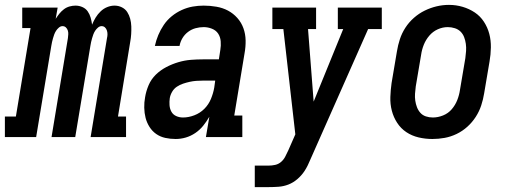

<svg xmlns="http://www.w3.org/2000/svg" viewBox="-66 -561 2086 786"><path d="M-46 0V-84H-1L59 -446H25V-530H170L162 -484Q169 -495 177 -505Q185 -515 195.5 -523Q206 -531 218.5 -534.5Q231 -538 243 -538Q258 -538 271.5 -532Q285 -526 293 -514.5Q301 -503 305 -489Q309 -475 311 -460Q317 -475 325.5 -489Q334 -503 346 -514.5Q358 -526 373 -532Q388 -538 403 -538Q419 -538 433 -531Q447 -524 455 -511.5Q463 -499 467 -484Q471 -469 471.5 -453Q472 -437 471 -421Q470 -405 467 -389L417 -84H450V0H305L372 -405Q374 -413 374 -421Q374 -429 371.5 -436.5Q369 -444 363.5 -449Q358 -454 350 -454Q342 -454 335 -448Q328 -442 323.5 -435Q319 -428 316 -420Q313 -412 311 -404.5Q309 -397 307 -389Q305 -381 304 -373L242 0H145L212 -405Q213 -413 213.5 -421Q214 -429 211.5 -436.5Q209 -444 203.5 -449Q198 -454 190 -454Q182 -454 175 -448Q168 -442 163.5 -435Q159 -428 156 -420Q153 -412 151 -404.5Q149 -397 147 -389Q145 -381 144 -373L82 0Z M653 8Q653 8 653 8Q653 8 653 8Q631 8 610.5 3.5Q590 -1 573.5 -12.5Q557 -24 546 -41.5Q535 -59 530 -78.5Q525 -98 524.5 -120Q524 -142 528 -163Q532 -188 542.5 -212.5Q553 -237 572 -255.5Q591 -274 615 -286.5Q639 -299 664.5 -306.5Q690 -314 715 -316Q740 -318 765 -318H830L836 -357Q839 -374 837.5 -392Q836 -410 827 -423.5Q818 -437 801.5 -443.5Q785 -450 768 -450Q751 -450 734.5 -445.5Q718 -441 704 -430.5Q690 -420 681 -405Q672 -390 669 -373H568Q573 -396 582 -417.5Q591 -439 604.5 -459Q618 -479 637 -494.5Q656 -510 678 -520Q700 -530 722.5 -534Q745 -538 768 -538Q794 -538 820 -533.5Q846 -529 867.5 -517.5Q889 -506 905.5 -487.5Q922 -469 930.5 -445.5Q939 -422 939.5 -395.5Q940 -369 935 -342L893 -88H926V0H777L791 -83Q780 -64 766 -46.5Q752 -29 733.5 -16.5Q715 -4 694.5 2Q674 8 653 8ZM683 -80Q706 -80 729.5 -89Q753 -98 770.5 -115.5Q788 -133 797.5 -156Q807 -179 811 -202L815 -231H765Q751 -231 737.5 -230Q724 -229 710.5 -226Q697 -223 683.5 -218.5Q670 -214 658 -206Q646 -198 638.5 -185Q631 -172 629 -159Q627 -145 628 -130.5Q629 -116 635.5 -104Q642 -92 655 -86Q668 -80 683 -80Z M977 205V117H1033Q1047 117 1060.5 114Q1074 111 1084.5 102Q1095 93 1101.5 80.5Q1108 68 1114 55L1143 -11L1094 -442H1049V-530H1228V-442H1195L1218 -145L1339 -442H1317V-530H1497V-442H1441L1205 91Q1200 103 1194 115.5Q1188 128 1180 140Q1168 158 1151 172.5Q1134 187 1114.5 194.5Q1095 202 1074.5 203.5Q1054 205 1033 205Z M1704 8Q1675 8 1647.5 1.5Q1620 -5 1597.5 -20Q1575 -35 1560 -58Q1545 -81 1538 -108Q1531 -135 1532 -164Q1533 -193 1537 -221L1559 -351Q1563 -376 1571 -400.5Q1579 -425 1593.5 -447.5Q1608 -470 1628.5 -488Q1649 -506 1672.5 -517.5Q1696 -529 1721 -535Q1746 -541 1772 -541Q1801 -541 1828 -533Q1855 -525 1877.5 -510Q1900 -495 1915 -472Q1930 -449 1937 -422.5Q1944 -396 1943.5 -366.5Q1943 -337 1938 -309L1916 -179Q1912 -154 1904 -129.5Q1896 -105 1881.5 -82.5Q1867 -60 1847 -42Q1827 -24 1803 -12.5Q1779 -1 1754 3.5Q1729 8 1704 8ZM1706 -80Q1727 -80 1748 -88.5Q1769 -97 1783.5 -114Q1798 -131 1806 -151.5Q1814 -172 1817 -193L1839 -323Q1841 -338 1842 -352.5Q1843 -367 1841 -381.5Q1839 -396 1834 -409Q1829 -422 1819.5 -431.5Q1810 -441 1796 -445.5Q1782 -450 1767 -450Q1746 -450 1726 -441Q1706 -432 1691.5 -415Q1677 -398 1669 -378Q1661 -358 1658 -337L1636 -207Q1634 -192 1633 -177.5Q1632 -163 1634 -149Q1636 -135 1641 -122Q1646 -109 1655 -99Q1664 -89 1677.5 -84.5Q1691 -80 1706 -80Z"/></svg>

Font: Iosevka Slab Semibold Oblique
Style: Regular
Weight: 600
Italic angle: -9°
Monospace: yes
Designer: Belleve Invis
Foundry: Belleve Invis
Version: Version 11.1.1; ttfautohint (v1.8.3)